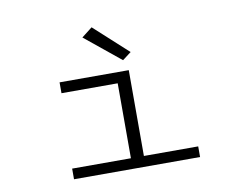

<svg xmlns="http://www.w3.org/2000/svg" viewBox="-74 -783 1149 888"><g transform="rotate(-10 500.0 -339.0)"><path d="M205 0V-50H481V-402H217V-453H542V-50H797V0ZM524 -503 357 -639 407 -678 565 -534Z"/></g></svg>

Font: Inconsolata UltraExpanded Light
Style: Regular
Weight: 300
Width: 9
Monospace: yes
Designer: Raph Levien, Cyreal, Brenton Simpson
Foundry: Raph Levien, Cyreal, Google
Version: Version 3.001; ttfautohint (v1.8.2.53-6de2)